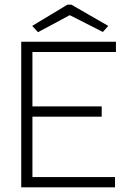

<svg xmlns="http://www.w3.org/2000/svg" viewBox="-20 -803 590 823"><path d="M71 0V-624H477V-580H119V-347H416V-303H119V-44H473V0ZM143 -665 118 -692 269 -783H286L444 -692L421 -666L279 -738Z"/></svg>

Font: Inconsolata SemiExpanded Light
Style: Regular
Weight: 300
Width: 6
Monospace: yes
Designer: Raph Levien, Cyreal, Brenton Simpson
Foundry: Raph Levien, Cyreal, Google
Version: Version 3.001; ttfautohint (v1.8.2.53-6de2)